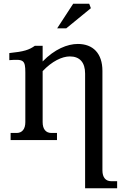

<svg xmlns="http://www.w3.org/2000/svg" viewBox="-20 -752 649 1031"><path d="M209 -96V-370C259 -423 313 -449 355 -449C408 -449 437 -417 437 -357V259H609V221H577C547 221 530 200 530 163V-371C530 -466 479 -516 398 -516C342 -516 273 -488 209 -422V-506H167C136 -484 109 -475 30 -467V-429C106 -435 116 -430 116 -363V-96C116 -59 99 -38 69 -38H37V0H286V-38H256C226 -38 209 -59 209 -96ZM287 -600H336L468 -708L459 -732H373Z"/></svg>

Font: LT Superior Serif Medium
Style: Regular
Weight: 500
Designer: Daniel Lyons
Foundry: LyonsType
Version: Version 2.120;FEAKit 1.0